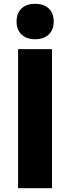

<svg xmlns="http://www.w3.org/2000/svg" viewBox="-20 -988 369 1008"><path d="M75 0V-730H253V0ZM164 -782Q119 -782 93 -807Q67 -832 67 -875Q67 -919 93 -943.5Q119 -968 164 -968Q210 -968 236 -943.5Q262 -919 262 -875Q262 -832 236 -807Q210 -782 164 -782Z"/></svg>

Font: M PLUS 2 ExtraBold
Style: Regular
Weight: 800
Version: Version 1.001